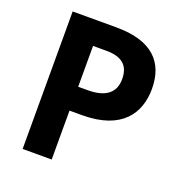

<svg xmlns="http://www.w3.org/2000/svg" viewBox="-129 -918 886 937"><g transform="rotate(20 314.0 -450.0)"><path d="M318 -807H90V-93H241V-347H306C514 -347 583 -459 583 -584C583 -723 502 -807 318 -807ZM310 -683C392 -683 430 -649 430 -579C430 -503 376 -471 291 -471H241V-683Z"/></g></svg>

Font: Noto Sans Kannada UI
Style: Bold
Weight: 700
Designer: Jelle Bosma - Monotype Design Team
Foundry: Monotype Imaging Inc.
Version: Version 2.005